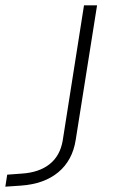

<svg xmlns="http://www.w3.org/2000/svg" viewBox="-167 -507 451 720"><path d="M-147 193 -140 148 -86 144Q-21 140 18.5 109Q58 78 68 21L148 -487H197L117 17Q111 56 94.5 86.5Q78 117 51.5 139Q25 161 -10 173.5Q-45 186 -88 189Z"/></svg>

Font: Nunito Sans 10pt Expanded ExtraLight
Style: Italic
Weight: 250
Width: 7
Italic angle: -9°
Designer: Vernon Adams
Foundry: Vernon Adams
Version: Version 3.101;gftools[0.9.27]